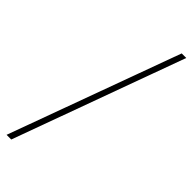

<svg xmlns="http://www.w3.org/2000/svg" viewBox="-309 -860 1014 1014"><g transform="rotate(45 198.0 -353.0)"><path d="M9 126H44L393 -832H359Z"/></g></svg>

Font: SSpoqa Han Sans Neo Thin
Style: Regular
Weight: 100
Designer: [Spoqa Han Sans Neo] Dong-huui Kim  Younghwa Kang  Yujin Lee  [Noto Sans] Ryoko NISHIZUKA  (kana & ideographs); Paul D. 
Foundry: Spoqa (http://www.spoqa-han-sans.com)
Version: Version 1.000